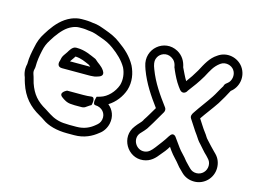

<svg xmlns="http://www.w3.org/2000/svg" viewBox="-100 -798 1467 1104"><g transform="rotate(15 633.0 -246.5)"><path d="M282 -438H276C254 -438 239 -408 234 -400L218 -377C210 -365 208 -354 206 -343L203 -333C202 -326 200 -303 228 -303H386C394 -303 402 -303 409 -304C426 -304 437 -310 445 -312C447 -313 478 -321 459 -350C442 -376 421 -384 404 -401C402 -403 399 -405 396 -406C367 -418 329 -438 282 -438ZM372 -362C375 -360 380 -355 383 -353H262L276 -373C279 -378 282 -383 286 -388C321 -386 342 -375 372 -362ZM433 -189C418 -187 403 -186 386 -186H290C290 -186 240 -164 276 -140C287 -132 307 -117 336 -117C344 -116 348 -116 353 -116H394C405 -116 413 -119 419 -124C424 -128 431 -132 438 -137L447 -142C447 -142 462 -193 433 -189ZM332 0C291 0 257 -14 232 -30C226 -34 221 -37 216 -40L199 -51C145 -81 114 -116 93 -177C90 -190 86 -200 83 -213C80 -224 75 -233 75 -245C75 -253 79 -262 79 -271C79 -309 84 -336 91 -369C97 -398 105 -416 119 -438L137 -466C163 -502 188 -531 224 -546C238 -552 251 -555 265 -555H285C293 -555 301 -554 309 -553L323 -551H326C352 -549 370 -541 396 -532C431 -520 451 -510 476 -492C513 -465 545 -435 566 -398C581 -367 586 -330 576 -296C561 -253 525 -214 484 -202C478 -200 470 -198 463 -196C463 -196 446 -148 469 -147C508 -146 536 -115 528 -77C524 -58 515 -49 501 -38C475 -16 442 1 395 1H353C349 1 340 0 332 0ZM539 -172C579 -197 609 -236 624 -280C640 -331 630 -381 610 -422C584 -470 547 -503 506 -532C477 -555 445 -568 412 -580C389 -588 365 -599 330 -601L317 -603C307 -604 296 -605 285 -605H265C244 -605 223 -600 204 -592C155 -571 122 -533 95 -494L77 -466C60 -440 49 -411 43 -379C36 -347 29 -316 29 -275C27 -268 25 -255 25 -245C25 -229 28 -213 35 -197C38 -185 41 -173 45 -162C69 -89 111 -42 174 -7L191 3C195 6 199 8 203 11C239 37 291 51 353 51H395C455 51 499 28 532 1C554 -14 570 -39 576 -67C585 -110 569 -148 539 -172Z M1188 21C1188 54 1162 80 1130 80C1113 80 1100 74 1089 63L1077 51C1068 42 1060 33 1056 29C1037 3 1013 -17 1000 -36C991 -49 974 -72 964 -86C964 -86 945 -120 923 -84C905 -54 886 -31 865 -3C847 20 834 34 810 37C761 43 725 -17 758 -57C768 -69 789 -87 802 -112C822 -143 841 -179 860 -210C865 -219 865 -230 859 -238C813 -300 770 -360 742 -435L736 -452C730 -475 730 -488 739 -505C752 -529 786 -545 818 -527C836 -517 847 -502 851 -476C851 -474 853 -471 854 -469L858 -459C870 -432 885 -401 904 -375L916 -359C922 -351 938 -340 954 -356C957 -359 959 -363 960 -365C989 -403 1007 -427 1032 -469C1054 -509 1066 -537 1100 -562C1127 -582 1165 -572 1181 -549C1201 -521 1190 -483 1171 -469C1151 -455 1153 -448 1151 -443C1136 -420 1121 -389 1108 -370C1083 -332 1052 -293 1025 -252C1018 -242 1011 -228 1020 -215C1037 -191 1056 -157 1076 -131C1088 -113 1094 -102 1110 -86C1128 -67 1139 -51 1160 -32L1171 -20C1182 -9 1188 4 1188 21ZM1238 21C1238 -8 1228 -35 1207 -56L1195 -68C1178 -85 1167 -97 1146 -120C1132 -134 1132 -141 1116 -161C1101 -180 1087 -205 1070 -230C1095 -267 1124 -303 1150 -342C1168 -370 1186 -403 1199 -428C1242 -460 1258 -527 1221 -579C1189 -623 1122 -640 1071 -603C1032 -578 1012 -538 988 -493C970 -462 957 -443 937 -416C924 -437 912 -464 900 -488C893 -524 875 -553 843 -571C756 -619 655 -536 688 -437L694 -419C722 -343 766 -279 809 -221C792 -193 775 -162 759 -139C759 -138 758 -137 758 -136C752 -123 734 -109 719 -88C658 -11 724 98 815 87C859 82 884 54 904 28C918 12 932 -5 945 -27C950 -20 955 -13 958 -8C976 18 1003 42 1016 60C1022 69 1030 76 1041 87L1053 99C1074 120 1101 130 1130 130C1190 130 1238 81 1238 21Z"/></g></svg>

Font: Blanket
Style: BlkOutline
Weight: 900
Foundry: Cannot Into Space Fonts
Version: Version 0.9